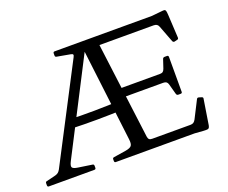

<svg xmlns="http://www.w3.org/2000/svg" viewBox="-121 -942 1355 1140"><g transform="rotate(-20 556.5 -372.0)"><path d="M858 -402Q870 -402 876.5 -407.5Q883 -413 887 -425L905 -479Q908 -488 918 -488H933Q942 -488 942 -478V-258Q942 -249 932 -249H917Q908 -249 905 -259L887 -325Q884 -336 877 -341Q870 -346 857 -346H588V-402ZM1005 -553Q997 -551 992 -560L952 -665Q948 -676 940.5 -681Q933 -686 920 -686H571V-742H930L999 -749Q1009 -750 1013.5 -748.5Q1018 -747 1020 -739.5Q1022 -732 1023 -715L1031 -568Q1031 -558 1021 -557ZM656 -78Q658 -66 664 -61Q670 -56 683 -56H924Q936 -56 943.5 -61Q951 -66 957 -77L1013 -187Q1017 -195 1027 -192L1043 -187Q1053 -184 1050 -174L1025 -16Q1023 -7 1020 -2Q1017 3 1009.5 4Q1002 5 985 4L930 0H432Q423 0 423 -10V-21Q423 -30 433 -31L509 -43Q539 -48 547.5 -59.5Q556 -71 552 -101L481 -687L492 -698L183 -97Q169 -70 175 -60Q181 -50 210 -46L297 -33Q306 -32 306 -22V-9Q306 0 296 0H9Q0 0 0 -10V-23Q0 -33 10 -34L67 -48Q78 -51 85.5 -57Q93 -63 99 -74L409 -670Q415 -681 413 -686Q411 -691 399 -693L316 -708Q306 -709 306 -719V-732Q306 -742 315 -742H571ZM246 -332Q332 -329 418.5 -330Q505 -331 590 -335V-279Q505 -275 418.5 -274.5Q332 -274 246 -277Z"/></g></svg>

Font: Hahmlet
Style: Regular
Weight: 400
Designer: Minjoo Ham & Mark Frömberg
Foundry: hypertype
Version: Version 1.001; ttfautohint (v1.8.3)